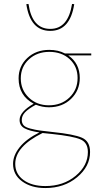

<svg xmlns="http://www.w3.org/2000/svg" viewBox="-20 -661 507 970"><path d="M234 -505Q133 -505 113 -640L124 -641Q142 -515 234 -515Q324 -515 344 -641L355 -640Q334 -505 234 -505ZM441 -391V-381H325Q383 -341 383 -267Q383 -204 339 -161.5Q295 -119 227 -119Q194 -119 161 -132Q123 -111 106.5 -93.5Q90 -76 90 -55Q90 -39 99 -28.5Q108 -18 133 -11.5Q158 -5 179 -2Q200 1 246 6Q354 17 394.5 35Q435 53 435 107Q435 180 369.5 234.5Q304 289 209 289Q138 289 92 255.5Q46 222 46 167Q46 124 79.5 82.5Q113 41 179 8Q130 1 104.5 -12.5Q79 -26 79 -55Q79 -96 150 -137Q74 -178 74 -265Q74 -327 118 -368Q162 -409 229 -409Q274 -409 308 -391ZM372 -267Q372 -325 332 -362Q292 -399 229 -399Q167 -399 126 -361Q85 -323 85 -265Q85 -207 125.5 -168Q166 -129 227 -129Q290 -129 331 -168.5Q372 -208 372 -267ZM424 107Q424 59 386 43Q348 27 244 16Q210 12 195 11Q57 79 57 167Q57 218 99 248.5Q141 279 209 279Q300 279 362 227.5Q424 176 424 107Z"/></svg>

Font: EauTest Hairline
Style: Regular
Weight: 250
Designer: Christian Thalmann (Catharsis Fonts)
Version: Version 0.001;PS 000.001;hotconv 1.0.88;makeotf.lib2.5.64775